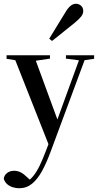

<svg xmlns="http://www.w3.org/2000/svg" viewBox="-30 -749 527 1022"><path d="M72 253Q56 253 39 248Q22 243 9 232Q-4 221 -10 203Q-8 184 7.5 172Q23 160 45 160Q64 160 80.5 168.5Q97 177 115 195L137 215L125 224H106Q129 210 147 188Q165 166 181 133Q197 100 214 55L247 -31L248 -37L330 -263L400 -455H430L240 57Q218 117 194 161Q170 205 140.5 229Q111 253 72 253ZM231 26 41 -455H150L284 -90L254 -25ZM5 -436V-455H236V-437L142 -423H86ZM321 -437V-455H471V-436L409 -427H398ZM232 -543Q243 -561 256 -582Q269 -603 284 -628Q299 -653 316 -680Q331 -706 345 -717.5Q359 -729 374 -729Q389 -729 401 -719Q413 -709 413 -690Q413 -675 402 -661Q391 -647 367 -627Q343 -608 322 -591Q301 -574 283 -559.5Q265 -545 247 -531Z"/></svg>

Font: Source Serif 4 60pt SemiBold
Style: Regular
Weight: 600
Version: Version 4.004;hotconv 1.0.116;makeotfexe 2.5.65601